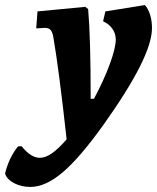

<svg xmlns="http://www.w3.org/2000/svg" viewBox="-130 -498 620 758"><path d="M442 -478Q455 -464 462.5 -440Q470 -416 470 -387Q470 -330 422.5 -235.5Q375 -141 279 -6Q186 124 118 182Q50 240 -10 240Q-46 240 -74.5 225Q-103 210 -110 187Q-95 125 -59 80L-45 79Q-8 125 27 125Q50 125 75.5 107Q101 89 133 52Q103 -222 80 -355Q76 -374 68.5 -381Q61 -388 47 -388Q40 -388 31 -387Q22 -386 13 -386L18 -453L207 -471L218 -462Q228 -349 228 -108H241Q280 -181 303.5 -245Q327 -309 327 -342Q327 -365 314 -384Q301 -403 277 -414L286 -453Z"/></svg>

Font: Alegreya ExtraBold
Style: Italic
Weight: 800
Italic angle: -7°
Designer: Juan Pablo del Peral
Foundry: Huerta Tipografica
Version: Version 2.007; ttfautohint (v1.6)